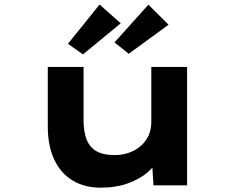

<svg xmlns="http://www.w3.org/2000/svg" viewBox="-20 -831 1059 861"><path d="M431.1 10.6Q359.3 10.6 306 -21.4Q252.7 -53.3 223.5 -114.9Q194.3 -176.4 194.3 -263.3V-530.7H354.7V-295Q354.7 -240.8 368.4 -205.4Q382.1 -170 412.8 -152.7Q443.6 -135.5 493.2 -135.5Q526.2 -135.5 556.1 -145.4Q586 -155.3 609.1 -174.7Q632.2 -194 645.4 -221.6Q658.5 -249.2 658.5 -283.6V-530.7H818.9V0H668.2L661.4 -108.9L690.8 -120.9Q678.4 -90.3 643.7 -59.8Q609 -29.3 555.3 -9.4Q501.6 10.6 431.1 10.6ZM557.3 -589.9 493.5 -640.9 645.6 -810.1 735.9 -720.1ZM352 -587.1 284.7 -634.6 426.6 -810.7 521.4 -726.4Z"/></svg>

Font: Lexend Zetta
Style: Regular
Weight: 400
Designer: Bonnie Shaver-Troup, Thomas Jockin
Foundry: Lexend
Version: Version 1.007